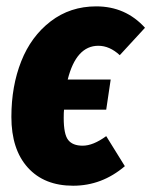

<svg xmlns="http://www.w3.org/2000/svg" viewBox="-20 -571 480 609"><path d="M242.2 -108.9Q275.4 -108.9 316.9 -139.2L376 -43.9Q303.2 18.1 211.9 18.1Q120.1 18.1 68.1 -39.6Q16.1 -97.2 16.1 -200.2Q16.1 -297.9 47.4 -376.7Q78.6 -455.6 140.6 -503.2Q202.6 -550.8 285.2 -550.8Q378.4 -550.8 439.9 -482.9L359.9 -396Q327.6 -425.8 292 -425.8Q221.7 -425.8 194.8 -318.8H331.1L316.9 -223.1H183.1Q182.1 -214.4 182.1 -196.8Q182.1 -145 196.3 -127Q210.4 -108.9 242.2 -108.9Z"/></svg>

Font: Fira Sans Compressed ExtraBold
Style: Italic
Weight: 800
Width: 3
Italic angle: -8°
Designer: Carrois Corporate & Edenspiekermann AG
Foundry: Carrois Corporate GbR & Edenspiekermann AG
Version: Version 4.203;PS 004.203;hotconv 1.0.88;makeotf.lib2.5.64775